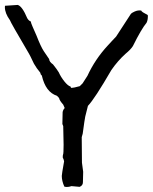

<svg xmlns="http://www.w3.org/2000/svg" viewBox="-22 -742 614 771"><path d="M246.6 8.8Q241.2 8.8 236.3 7.3Q226.1 -15.6 226.1 -35.6Q226.1 -42 235.4 -94.2Q233.9 -102.5 230 -109.4Q230 -118.7 231 -120.6Q233.4 -124.5 233.4 -160.6Q233.4 -188.5 231.9 -235.4L228.5 -244.1L229.5 -291.5Q231 -301.3 237.8 -308.1L231.9 -321.8Q216.8 -338.9 215.8 -346.7Q215.3 -349.6 206.5 -357.4Q161.1 -372.1 146 -438.5L141.6 -443.4Q140.1 -451.2 138.2 -452.1Q125.5 -466.8 114.3 -486.3Q97.2 -522.5 94.7 -525.9Q20 -652.8 18.1 -660.6Q-2.4 -689 -2.4 -712.9L-2 -718.8L49.3 -722.2Q67.4 -716.8 87.4 -668.9Q93.3 -658.7 101.6 -655.8Q102.1 -650.4 108.9 -634.8Q113.8 -625 125 -598.1Q141.6 -555.2 153.8 -536.6Q173.8 -507.8 175.3 -504.9Q175.8 -493.7 190.9 -483.4Q206.5 -463.9 213.9 -451.7Q222.2 -433.1 236.3 -415.3Q250.5 -397.5 261.2 -394.5L263.2 -389.2Q275.4 -389.2 298.3 -396L309.6 -407.2L329.1 -437.5Q359.9 -504.4 411.1 -559.6Q418 -566.4 427.7 -577.6L444.3 -595.2L503.4 -686Q507.3 -690.4 512.2 -692.4Q525.9 -700.2 538.1 -700.2Q542 -700.2 545.4 -699.7Q545.4 -696.8 552.2 -692.4L571.3 -681.6L571.8 -676.8Q571.8 -661.1 566.4 -650.4Q545.9 -626 511.7 -557.1Q503.4 -543.5 481.4 -525.4Q450.7 -497.6 425.3 -460.9Q357.9 -344.7 331.1 -316.9L320.3 -273.9Q317.9 -263.2 310.1 -205.1Q307.6 -198.2 306.2 -191.4Q307.1 -140.1 307.1 -88.9L312 -52.2L311 -10.3Q311 2.9 297.9 8.3L265.1 5.4Q255.4 8.8 246.6 8.8Z"/></svg>

Font: Kurland
Style: Regular
Weight: 400
Designer: GGBot
Version: 0.22